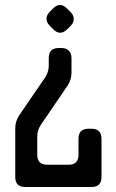

<svg xmlns="http://www.w3.org/2000/svg" viewBox="-20 -628 465 768"><path d="M81 120H346Q386 120 386 80V-73Q386 -113 346 -113H334Q294 -113 294 -73V-9Q294 31 254 31H169Q129 31 129 -9V-78Q128 -105 143 -128L252 -288Q266 -311 266 -338V-395Q266 -414 255.5 -425Q245 -436 226 -436H215Q175 -436 175 -396V-369Q176 -342 161 -319L55 -164Q41 -141 41 -114V80Q41 120 81 120ZM192 -512Q206 -497 221 -497Q235 -497 249 -511L262 -524Q275 -537 275 -552Q275 -567 262 -580L248 -594Q234 -608 220 -608Q206 -608 192 -594L180 -582Q166 -568 166 -553Q166 -538 179 -525Z"/></svg>

Font: WD-XL Lubrifont TC
Style: Regular
Weight: 400
Designer: [WD-XL Lubrifont] Copyright 2020-2022 (c) NightFurySL2001, Skr-ZERO; [ZCOOL QingKe HuangYou] Copyright 2018-2022 (c) The
Version: Version 2.001;hotconv 1.1.1;makeotfexe 2.6.0